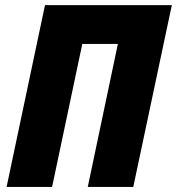

<svg xmlns="http://www.w3.org/2000/svg" viewBox="-20 -734 695 754"><path d="M5.9 0 156.7 -713.9H654.8L503.4 0H324.7L442.9 -561.5H303.2L184.6 0Z"/></svg>

Font: Open Sans SemiCondensed ExtraBold
Style: Italic
Weight: 800
Width: 4
Italic angle: -12°
Designer: Monotype Design Team
Foundry: Monotype Imaging Inc.
Version: Version 3.003